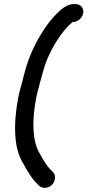

<svg xmlns="http://www.w3.org/2000/svg" viewBox="-20 -766 432 949"><path d="M353.3 -746H344.3C299.6 -746 259.5 -696.9 244.5 -681.5C200 -633.2 159 -561.5 131.5 -497C115.2 -459 99.8 -403.6 90.3 -363.4L76.1 -311.4C71.6 -292.2 68 -273.5 64.6 -252C47.3 -141.6 50 -41.6 87 28.2C102.4 57.2 120.3 88.7 139.3 114.6C139.5 114.9 139.9 115.3 140.1 115.7L152.8 130.7C157.1 135.8 161.6 140.7 166.7 145.9C170.7 149.9 181.9 163.8 204 162.5C247.3 159.8 266 106.3 240.4 83.4C236.8 79.8 231.1 73.2 224.5 66.7L213.8 53.9C199.3 33.7 181.9 4.3 169.1 -20.9C142.7 -72.7 138.6 -156.5 153.8 -253C159.5 -289.4 167.1 -319.7 176.3 -353.1C186.7 -391.1 200.2 -442.6 213.6 -474C244.6 -546.1 287.5 -612.8 335.6 -654.3C336.4 -655.1 337.9 -657 339.3 -657C364.1 -657 387.5 -677.2 391.4 -702C395.5 -728 376.3 -746 353.3 -746Z"/></svg>

Font: Just Breathe
Style: BdObl3
Weight: 400
Foundry: Cannot Into Space Fonts
Version: Version 0.72